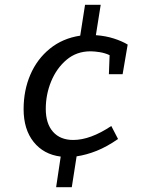

<svg xmlns="http://www.w3.org/2000/svg" viewBox="-20 -756 588 797"><path d="M213 21 232 -106Q161 -115 119.5 -167Q78 -219 78 -303Q78 -381 106 -446Q134 -511 187 -554Q240 -597 313 -608L333 -736H398L378 -610Q419 -607 453 -596Q487 -585 510 -571L489 -448H432L435 -527Q416 -536 394 -539.5Q372 -543 356 -543Q298 -543 256.5 -508Q215 -473 192.5 -418.5Q170 -364 170 -304Q170 -243 200 -209Q230 -175 284 -175Q355 -175 442 -233L470 -179Q424 -147 381.5 -130Q339 -113 298 -107L278 21Z"/></svg>

Font: Bitter Medium
Style: Italic
Weight: 500
Italic angle: -9°
Designer: Sol Matas, and Bitter project Authors
Foundry: Sol Matas
Version: Version 2.001